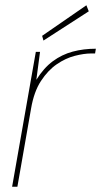

<svg xmlns="http://www.w3.org/2000/svg" viewBox="-20 -709 384 729"><path d="M26 0 116 -512H132L118 -406Q146 -451 180.5 -476.5Q215 -502 256 -513Q297 -524 344 -524L341 -506H326Q299 -506 264 -497Q229 -488 195.5 -465Q162 -442 135.5 -401.5Q109 -361 98 -297L46 0ZM145 -555 140 -573 308 -689 317 -666Z"/></svg>

Font: DM Sans 12pt Thin
Style: Italic
Weight: 250
Italic angle: -10°
Version: Version 4.004;gftools[0.9.30]